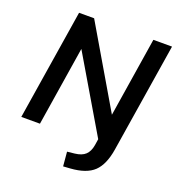

<svg xmlns="http://www.w3.org/2000/svg" viewBox="-157 -831 1060 1151"><g transform="rotate(20 373.5 -256.0)"><path d="M375 193 367 102 414 97Q459 92 481.5 70.5Q504 49 511 7L517 -32L237 -506L157 0H38L150 -705H246L544 -198L624 -705H743L632 -7Q616 92 568.5 137.5Q521 183 420 190Z"/></g></svg>

Font: Nunito Sans
Style: Bold Italic
Weight: 700
Italic angle: -9°
Designer: Vernon Adams
Foundry: Vernon Adams
Version: Version 3.006; ttfautohint (v1.8.3)